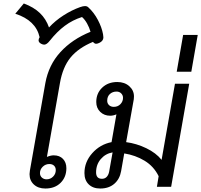

<svg xmlns="http://www.w3.org/2000/svg" viewBox="-20 -1075 1158 1105"><path d="M150 -73Q150 -79 152 -93L241 -597Q260 -701 327.5 -775Q395 -849 501 -892Q494 -917 481 -940Q468 -963 452 -977Q398 -960 353 -926.5Q308 -893 266 -840Q249 -818 234 -818Q227 -818 217 -823Q202 -831 202 -843Q202 -851 208 -861Q186 -958 68 -996L117 -1055Q174 -1034 209.5 -1000Q245 -966 262 -917Q298 -956 345.5 -986.5Q393 -1017 441 -1034Q458 -1040 469 -1040Q481 -1040 488 -1033Q521 -1003 543.5 -960Q566 -917 573 -878Q575 -864 575 -860Q575 -841 555 -830Q542 -823 533 -823Q524 -823 515 -834Q431 -799 386 -744Q341 -689 325 -597L250 -172Q272 -181 289 -181Q323 -181 342.5 -160.5Q362 -140 362 -107Q362 -56 329 -23Q296 10 241 10Q200 10 175 -13Q150 -36 150 -73ZM301 -96Q301 -112 291 -121.5Q281 -131 264 -131Q242 -131 226 -115.5Q210 -100 210 -79Q210 -63 221 -53Q232 -43 248 -43Q270 -43 285.5 -58.5Q301 -74 301 -96Z M466 -79Q466 -143 511 -193.5Q556 -244 622 -257L650 -417Q632 -409 614 -409Q580 -409 557 -431Q534 -453 534 -488Q534 -538 568 -570.5Q602 -603 655 -603Q697 -603 724 -579Q751 -555 751 -520Q751 -509 750 -504L706 -257Q766 -249 822 -222Q878 -195 910 -155L987 -593H1069L965 0H883L893 -61Q865 -118 812 -150Q759 -182 695 -192L677 -90Q669 -44 637.5 -17Q606 10 557 10Q515 10 490.5 -14Q466 -38 466 -79ZM688 -512Q688 -527 677.5 -537.5Q667 -548 651 -548Q628 -548 612.5 -534Q597 -520 597 -495Q597 -480 607.5 -470Q618 -460 635 -460Q658 -460 673 -475.5Q688 -491 688 -512ZM608 -86 628 -198Q587 -191 560 -159.5Q533 -128 533 -83Q533 -46 567 -46Q583 -46 593.5 -56.5Q604 -67 608 -86Z M1034 -874H1118L1081 -662H997Z"/></svg>

Font: Niramit
Style: Italic
Weight: 400
Italic angle: -10°
Version: Version 1.000; ttfautohint (v1.6)